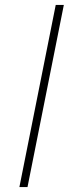

<svg xmlns="http://www.w3.org/2000/svg" viewBox="-20 -762 295 782"><path d="M59 0 207 -742H240L92 0Z"/></svg>

Font: Montserrat Thin ExtraLight
Style: Italic
Weight: 250
Italic angle: -11.3°
Version: Version 9.000